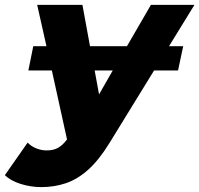

<svg xmlns="http://www.w3.org/2000/svg" viewBox="-109 -562 815 785"><path d="M60 203Q17 203 -24.5 190Q-66 177 -89 154L4 21Q18 36 39 44.5Q60 53 82 53Q110 53 129 42Q148 31 165 8L103 -274H7L27 -373H81L43 -542H228L259 -373H410L508 -542H686L582 -373H640L619 -274H521L339 22Q296 92 252 131.5Q208 171 160.5 187Q113 203 60 203ZM352 -274H278L296 -176Z"/></svg>

Font: Montserrat ExtraBold
Style: Italic
Weight: 800
Italic angle: -11.3°
Designer: Julieta Ulanovsky
Foundry: Julieta Ulanovsky
Version: Version 9.000; ttfautohint (v1.8.4.7-5d5b)